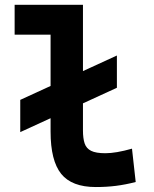

<svg xmlns="http://www.w3.org/2000/svg" viewBox="-20 -752 626 782"><path d="M62.5 -213.9V-345.2L456.1 -525.9V-394.5ZM370.1 9.8Q272.5 9.8 229.2 -43.9Q186 -97.7 186 -215.8V-732.4H317.9V-220.7Q317.9 -188.5 324.7 -168Q331.5 -147.5 351.1 -137.7Q370.6 -127.9 409.2 -127.9Q452.1 -127.9 517.6 -146.5L532.7 -10.7Q491.2 0 452.6 4.9Q414.1 9.8 370.1 9.8ZM39.6 -610.8V-732.4H194.8V-610.8Z"/></svg>

Font: Cascadia Code
Style: Regular
Weight: 400
Monospace: yes
Designer: Aaron Bell
Foundry: Saja Typeworks
Version: Version 2106.017